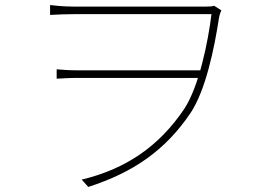

<svg xmlns="http://www.w3.org/2000/svg" viewBox="-20 -715 1040 759"><path d="M178 -695V-656C217 -658 241 -659 270 -659C341 -659 755 -659 816 -659C803 -552 767 -373 708 -284C609 -137 478 -47 303 -5L329 24C506 -33 633 -120 733 -268C793 -358 827 -522 846 -646C849 -661 853 -669 855 -674L827 -692C820 -690 810 -689 796 -689C752 -689 341 -689 270 -689C231 -689 194 -693 178 -695ZM784 -407 791 -437C732 -437 338 -437 285 -437C253 -437 229 -439 204 -441V-404C229 -405 253 -407 285 -407C338 -407 726 -407 784 -407Z"/></svg>

Font: Source Han Sans JP VF
Style: Regular
Weight: 250
Designer: Ryoko NISHIZUKA 西塚涼子 (kana, bopomofo & ideographs); Paul D. Hunt (Latin, Greek & Cyrillic); Sandoll Communications 산돌커뮤니
Foundry: Adobe
Version: Version 2.004;hotconv 1.0.118;makeotfexe 2.5.65603